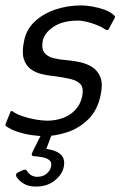

<svg xmlns="http://www.w3.org/2000/svg" viewBox="-29 -497 444 708"><path d="M9 -83Q10 -88 14 -87.5Q18 -87 21 -84Q34 -75 57 -67.5Q80 -60 104 -56Q128 -52 145 -52Q174 -52 200.5 -61Q227 -70 247 -90Q267 -110 274 -141Q280 -171 269 -185Q258 -199 233.5 -205Q209 -211 173 -216Q150 -218 126 -223.5Q102 -229 84 -242.5Q66 -256 58.5 -280.5Q51 -305 60 -347Q68 -388 98.5 -417Q129 -446 174 -461.5Q219 -477 271 -477Q288 -477 311.5 -473Q335 -469 357 -461Q379 -453 392 -440Q396 -437 395.5 -435Q395 -433 393 -429L372 -390Q369 -383 360 -388Q349 -396 331 -403.5Q313 -411 293.5 -416Q274 -421 259 -421Q203 -421 169.5 -399Q136 -377 129 -348Q123 -318 134.5 -303Q146 -288 168.5 -282.5Q191 -277 218 -275Q242 -273 267 -267.5Q292 -262 312 -249Q332 -236 341.5 -211.5Q351 -187 342 -146Q330 -89 295.5 -56Q261 -23 217.5 -9Q174 5 134 5Q117 5 90.5 1.5Q64 -2 37.5 -10.5Q11 -19 -7 -32Q-10 -37 -8 -41ZM206 119Q200 147 172.5 169Q145 191 103 191Q77 191 59 180.5Q41 170 32 155Q29 151 30.5 146Q32 141 37 139L56 130Q67 126 71 134Q76 143 86 149Q96 155 108 155Q130 155 143.5 143Q157 131 159 118Q163 102 153.5 94Q144 86 128 83Q112 80 97 79Q90 79 88.5 75Q87 71 91 63L121 3Q123 -3 127.5 -3.5Q132 -4 136 -4H156Q162 -4 160 4L136 67L129 51Q168 53 190.5 69Q213 85 206 119Z"/></svg>

Font: Glory
Style: Italic
Weight: 400
Italic angle: -12°
Designer: Robert Leuschke
Foundry: Robert Leuschke
Version: Version 1.011